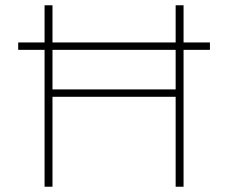

<svg xmlns="http://www.w3.org/2000/svg" viewBox="-20 -708 865 728"><path d="M646 -688H676V-547H776V-519H676V0H646V-341H179V0H149V-519H49V-547H149V-688H179V-547H646ZM646 -369V-519H179V-369Z"/></svg>

Font: Roundo ExtraLight
Style: Regular
Weight: 250
Designer: Namrata Goyal (Gurmukhi), Shiva Nallaperumal (Latin)
Foundry: Indian Type Foundry
Version: Version 1.000;PS 1.0;hotconv 1.0.88;makeotf.lib2.5.647800